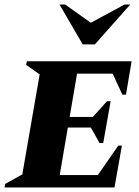

<svg xmlns="http://www.w3.org/2000/svg" viewBox="-50 -832 619 852"><path d="M-30 0 -27 -16 49 -58 126 -502 66 -544 69 -560H534L509 -412H493L450 -505H292L259 -313H362L425 -383H441L408 -197H392L353 -266H251L215 -55H384L475 -186H491L458 0ZM317 -635 214 -812H239L353 -731L503 -812H528L371 -635Z"/></svg>

Font: Spectral SC ExtraBold
Style: Italic
Weight: 800
Italic angle: -10°
Designer: Jean-Baptiste Levee
Foundry: Production Type
Version: Version 2.001